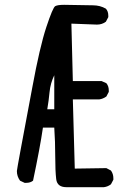

<svg xmlns="http://www.w3.org/2000/svg" viewBox="-20 -778 540 796"><path d="M411 -2H255Q217 -2 213 -35.5Q209 -69 209 -129.5Q209 -190 205 -249H158Q146 -166 117 -29Q106 -20 89 -20H82L63 -29Q50 -47 50 -69Q50 -77 114 -416Q145 -584 172 -665.5Q199 -747 209 -752.5Q219 -758 246 -758L365 -756Q395 -756 419 -742Q429 -731 429 -713V-707L419 -688Q403 -676 382 -676L276 -680L282 -442H401L421 -433Q431 -421 431 -403V-397L421 -378Q407 -368 392 -366H282L290 -79L421 -81L440 -71Q450 -57 450 -39V-33L440 -14Q427 -4 411 -2ZM205 -325V-466Q189 -433 185.5 -396.5Q182 -360 176 -325Z"/></svg>

Font: Xiaolai SC
Style: Regular
Weight: 400
Designer: Nozomi Seto 瀬戸のぞみ
Version: Version 3.11;December 4, 2020;FontCreator 13.0.0.2613 64-bit